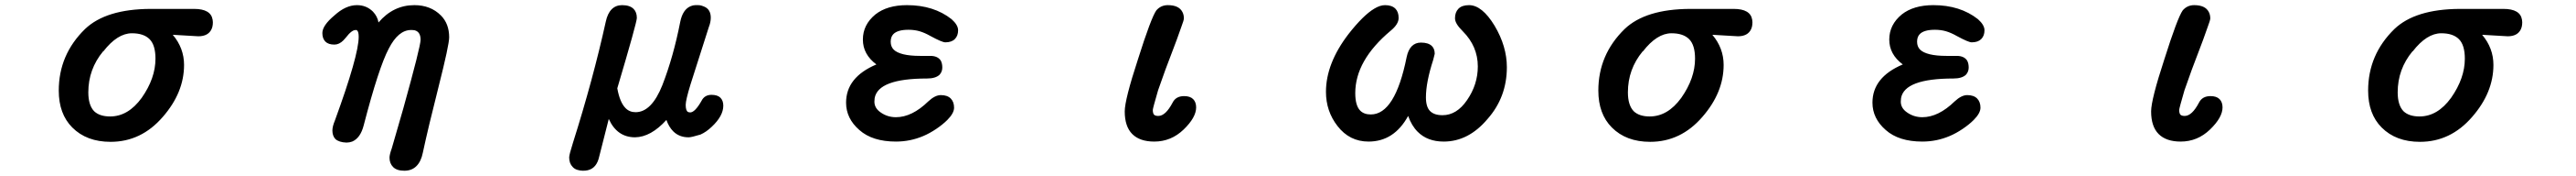

<svg xmlns="http://www.w3.org/2000/svg" viewBox="-20 -518 10040 684"><path d="M209 -166Q209 -305.7 311.5 -405.3Q392.6 -482.4 565.4 -483.4H736.3Q801.8 -483.4 808.6 -441.4Q809.6 -436.5 809.6 -431.6Q809.6 -426.8 809.1 -422.4Q808.6 -418 807.6 -413.6Q806.6 -409.2 804.7 -405.3Q792 -377 752.9 -377Q752 -377 653.3 -382.8Q697.3 -331.1 697.3 -265.6Q697.3 -158.2 614.3 -63.5Q530.3 33.2 411.1 33.2Q317.4 33.2 261.7 -22.5Q209 -75.2 209 -166ZM585.9 -290Q585.9 -342.8 563 -365.7Q540 -388.7 494.1 -388.7Q437.5 -388.7 382.8 -318.4Q382.8 -318.4 381.8 -318.4Q324.2 -249 324.2 -159.2Q324.2 -109.4 346.7 -85.9Q368.2 -65.4 409.2 -65.4Q479.5 -65.4 532.2 -137.7Q585.9 -213.9 585.9 -290Z M1455.1 -430.7Q1512.7 -498 1594.7 -498Q1658.2 -498 1698.2 -458Q1730.5 -425.8 1730.5 -373Q1730.5 -343.8 1689.5 -182.1Q1648.4 -20.5 1627.9 75.2Q1621.1 109.4 1603 127.4Q1585 145.5 1555.7 145.5Q1526.4 145.5 1512.2 131.3Q1498 117.2 1498 94.7Q1498 83 1506.8 58.6L1551.8 -96.7Q1619.1 -337.9 1619.1 -363.3Q1619.1 -394.5 1595.7 -400.4Q1589.8 -401.4 1582 -401.4Q1532.2 -401.4 1495.1 -329.1Q1456.1 -255.9 1397.5 -31.2Q1384.8 18.6 1352.5 32.2Q1341.8 36.1 1330.1 36.1Q1301.8 35.2 1287.1 22.5Q1275.4 9.8 1275.4 -10.7Q1275.4 -26.4 1285.2 -49.8Q1377.9 -302.7 1377.9 -375Q1377.9 -393.6 1372.1 -399.4Q1370.1 -401.4 1367.2 -401.4Q1364.3 -401.4 1362.3 -400.9Q1360.4 -400.4 1358.4 -399.9Q1356.4 -399.4 1354.5 -397.9Q1352.5 -396.5 1350.6 -395.5Q1339.8 -387.7 1327.1 -371.1L1318.4 -361.3Q1301.8 -344.7 1283.2 -344.7Q1259.8 -344.7 1248 -356.4Q1236.3 -368.2 1236.3 -389.6Q1236.3 -418.9 1283.2 -458Q1327.1 -498 1371.1 -498Q1408.2 -498 1433.6 -472.7Q1451.2 -454.1 1455.1 -430.7Z M2455.1 15.6Q2384.8 15.6 2352.5 -55.7L2315.4 89.8Q2305.7 135.7 2270.5 143.6Q2262.7 145.5 2252 145.5Q2241.2 145.5 2230 142.1Q2218.8 138.7 2211.9 130.9Q2198.2 117.2 2198.2 93.8Q2198.2 83 2212.9 37.1Q2291 -209 2340.8 -433.6Q2347.7 -465.8 2363.8 -481.9Q2379.9 -498 2404.3 -498Q2434.6 -498 2449.2 -483.4Q2461.9 -470.7 2461.9 -448.2Q2461.9 -430.7 2385.7 -174.8Q2395.5 -120.1 2418 -97.7Q2433.6 -82 2457 -82Q2519.5 -82 2561.5 -187.5Q2604.5 -297.9 2630.9 -432.6Q2640.6 -481.4 2671.9 -494.1Q2681.6 -498 2689.5 -498Q2697.3 -498 2700.7 -498Q2704.1 -498 2707.5 -497.6Q2710.9 -497.1 2713.9 -496.1Q2716.8 -495.1 2719.7 -494.1Q2722.7 -493.2 2724.6 -492.2Q2750 -481.4 2750 -449.2Q2750 -431.6 2742.2 -412.1L2670.9 -189.5Q2652.3 -128.9 2652.3 -110.4Q2652.3 -87.9 2661.1 -83Q2665 -81.1 2670.9 -81.1Q2679.7 -82 2689.5 -91.8Q2701.2 -103.5 2713.9 -126Q2725.6 -149.4 2752.9 -149.4Q2776.4 -149.4 2787.6 -138.2Q2798.8 -127 2798.8 -107.4Q2798.8 -67.4 2753.9 -25.4Q2732.4 -4.9 2710 4.9Q2674.8 15.6 2664.1 15.6Q2663.1 15.6 2663.1 15.6Q2627 15.6 2603.5 -7.8Q2586.9 -24.4 2577.1 -51.8Q2516.6 14.6 2455.1 15.6Z M3395.5 -267.6Q3342.8 -306.6 3342.8 -364.3Q3342.8 -421.9 3391.6 -461.9Q3437.5 -498 3514.6 -498Q3619.1 -498 3688.5 -443.4Q3713.9 -420.9 3713.9 -400.4Q3713.9 -378.9 3701.2 -366.2Q3688.5 -353.5 3664.1 -353.5Q3651.4 -353.5 3606.4 -377.9Q3584 -390.6 3564 -396.5Q3543.9 -402.3 3520.5 -402.3Q3478.5 -402.3 3461.9 -385.7Q3451.2 -375 3451.2 -356Q3451.2 -336.9 3462.9 -325.2Q3474.6 -313.5 3500.5 -307.1Q3526.4 -300.8 3565.4 -300.8H3605.5Q3634.8 -300.8 3646.5 -282.2Q3652.3 -271.5 3652.3 -255.4Q3652.3 -239.3 3641.6 -227.5Q3626 -212.9 3592.8 -212.9Q3402.3 -212.9 3388.7 -136.7Q3387.7 -129.9 3387.7 -123Q3387.7 -97.7 3412.1 -81.1Q3438.5 -62.5 3471.7 -62.5Q3534.2 -62.5 3597.7 -124Q3624 -148.4 3646.5 -148.4Q3671.9 -148.4 3685.1 -135.3Q3698.2 -122.1 3698.2 -99.6Q3698.2 -78.1 3671.9 -51.8Q3654.3 -34.2 3628.9 -17.1Q3603.5 0 3578.1 10.7Q3527.3 32.2 3471.7 32.2Q3379.9 32.2 3329.1 -12.7Q3277.3 -57.6 3277.3 -119.1Q3277.3 -217.8 3395.5 -267.6Z M4363.3 -85Q4363.3 -130.9 4415 -288.1Q4465.8 -448.2 4486.3 -477.5Q4503.9 -498 4531.2 -498Q4574.2 -498 4587.9 -471.7Q4593.8 -460.9 4593.8 -446.3Q4593.8 -439.5 4583 -411.1Q4564.5 -358.4 4553.7 -331.1Q4520.5 -246.1 4493.2 -167Q4472.7 -96.7 4472.7 -90.8Q4472.7 -85 4473.6 -81.1Q4474.6 -75.2 4477.5 -72.3Q4482.4 -67.4 4494.1 -67.4Q4522.5 -67.4 4549.8 -119.1Q4562.5 -144.5 4594.7 -144.5Q4618.2 -144.5 4629.9 -132.8Q4641.6 -121.1 4641.6 -100.6Q4641.6 -61.5 4592.8 -14.6Q4543.9 32.2 4478.5 32.2Q4421.9 32.2 4392.6 2.9Q4363.3 -26.4 4363.3 -85Z M5467.8 -67.4Q5413.1 32.2 5313.5 32.2Q5239.3 32.2 5192.4 -28.3Q5147.5 -85.9 5147.5 -161.1Q5147.5 -271.5 5235.4 -385.7Q5293 -459 5335.9 -484.4Q5358.4 -498 5377.9 -498Q5404.3 -498 5418 -484.4Q5430.7 -471.7 5430.7 -448.2Q5430.7 -423.8 5399.4 -398.4Q5261.7 -283.2 5261.7 -156.2Q5261.7 -107.4 5281.2 -87.9Q5295.9 -73.2 5322.3 -73.2Q5417 -73.2 5461.9 -295.9Q5467.8 -324.2 5481.9 -338.4Q5496.1 -352.5 5517.6 -352.5Q5546.9 -352.5 5560.5 -338.9Q5571.3 -328.1 5571.3 -309.6V-308.6L5565.4 -285.2Q5537.1 -198.2 5537.1 -139.6Q5537.1 -102.5 5553.2 -86.4Q5569.3 -70.3 5601.6 -70.3Q5657.2 -70.3 5697.3 -128.9Q5739.3 -189.5 5739.3 -259.8Q5739.3 -337.9 5680.7 -396.5Q5665 -412.1 5657.7 -424.3Q5650.4 -436.5 5650.4 -447.3Q5650.4 -470.7 5664.1 -484.4Q5677.7 -498 5705.1 -498Q5755.9 -498 5804.7 -418Q5852.5 -337.9 5852.5 -256.8Q5852.5 -140.6 5777.3 -55.7Q5703.1 32.2 5606.4 32.2Q5543 32.2 5504.9 -5.9Q5481.4 -29.3 5467.8 -67.4Z M6209 -166Q6209 -305.7 6311.5 -405.3Q6392.6 -482.4 6565.4 -483.4H6736.3Q6801.8 -483.4 6808.6 -441.4Q6809.6 -436.5 6809.6 -431.6Q6809.6 -426.8 6809.1 -422.4Q6808.6 -418 6807.6 -413.6Q6806.6 -409.2 6804.7 -405.3Q6792 -377 6752.9 -377Q6752 -377 6653.3 -382.8Q6697.3 -331.1 6697.3 -265.6Q6697.3 -158.2 6614.3 -63.5Q6530.3 33.2 6411.1 33.2Q6317.4 33.2 6261.7 -22.5Q6209 -75.2 6209 -166ZM6585.9 -290Q6585.9 -342.8 6563 -365.7Q6540 -388.7 6494.1 -388.7Q6437.5 -388.7 6382.8 -318.4Q6382.8 -318.4 6381.8 -318.4Q6324.2 -249 6324.2 -159.2Q6324.2 -109.4 6346.7 -85.9Q6368.2 -65.4 6409.2 -65.4Q6479.5 -65.4 6532.2 -137.7Q6585.9 -213.9 6585.9 -290Z M7395.5 -267.6Q7342.8 -306.6 7342.8 -364.3Q7342.8 -421.9 7391.6 -461.9Q7437.5 -498 7514.6 -498Q7619.1 -498 7688.5 -443.4Q7713.9 -420.9 7713.9 -400.4Q7713.9 -378.9 7701.2 -366.2Q7688.5 -353.5 7664.1 -353.5Q7651.4 -353.5 7606.4 -377.9Q7584 -390.6 7564 -396.5Q7543.9 -402.3 7520.5 -402.3Q7478.5 -402.3 7461.9 -385.7Q7451.2 -375 7451.2 -356Q7451.2 -336.9 7462.9 -325.2Q7474.6 -313.5 7500.5 -307.1Q7526.4 -300.8 7565.4 -300.8H7605.5Q7634.8 -300.8 7646.5 -282.2Q7652.3 -271.5 7652.3 -255.4Q7652.3 -239.3 7641.6 -227.5Q7626 -212.9 7592.8 -212.9Q7402.3 -212.9 7388.7 -136.7Q7387.7 -129.9 7387.7 -123Q7387.7 -97.7 7412.1 -81.1Q7438.5 -62.5 7471.7 -62.5Q7534.2 -62.5 7597.7 -124Q7624 -148.4 7646.5 -148.4Q7671.9 -148.4 7685.1 -135.3Q7698.2 -122.1 7698.2 -99.6Q7698.2 -78.1 7671.9 -51.8Q7654.3 -34.2 7628.9 -17.1Q7603.5 0 7578.1 10.7Q7527.3 32.2 7471.7 32.2Q7379.9 32.2 7329.1 -12.7Q7277.3 -57.6 7277.3 -119.1Q7277.3 -217.8 7395.5 -267.6Z M8363.3 -85Q8363.3 -130.9 8415 -288.1Q8465.8 -448.2 8486.3 -477.5Q8503.9 -498 8531.2 -498Q8574.2 -498 8587.9 -471.7Q8593.8 -460.9 8593.8 -446.3Q8593.8 -439.5 8583 -411.1Q8564.5 -358.4 8553.7 -331.1Q8520.5 -246.1 8493.2 -167Q8472.7 -96.7 8472.7 -90.8Q8472.7 -85 8473.6 -81.1Q8474.6 -75.2 8477.5 -72.3Q8482.4 -67.4 8494.1 -67.4Q8522.5 -67.4 8549.8 -119.1Q8562.5 -144.5 8594.7 -144.5Q8618.2 -144.5 8629.9 -132.8Q8641.6 -121.1 8641.6 -100.6Q8641.6 -61.5 8592.8 -14.6Q8543.9 32.2 8478.5 32.2Q8421.9 32.2 8392.6 2.9Q8363.3 -26.4 8363.3 -85Z M9209 -166Q9209 -305.7 9311.5 -405.3Q9392.6 -482.4 9565.4 -483.4H9736.3Q9801.8 -483.4 9808.6 -441.4Q9809.6 -436.5 9809.6 -431.6Q9809.6 -426.8 9809.1 -422.4Q9808.6 -418 9807.6 -413.6Q9806.6 -409.2 9804.7 -405.3Q9792 -377 9752.9 -377Q9752 -377 9653.3 -382.8Q9697.3 -331.1 9697.3 -265.6Q9697.3 -158.2 9614.3 -63.5Q9530.3 33.2 9411.1 33.2Q9317.4 33.2 9261.7 -22.5Q9209 -75.2 9209 -166ZM9585.9 -290Q9585.9 -342.8 9563 -365.7Q9540 -388.7 9494.1 -388.7Q9437.5 -388.7 9382.8 -318.4Q9382.8 -318.4 9381.8 -318.4Q9324.2 -249 9324.2 -159.2Q9324.2 -109.4 9346.7 -85.9Q9368.2 -65.4 9409.2 -65.4Q9479.5 -65.4 9532.2 -137.7Q9585.9 -213.9 9585.9 -290Z"/></svg>

Font: FakePearl
Style: SemiBold
Weight: 400
Version: Version 1.2